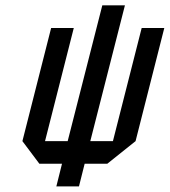

<svg xmlns="http://www.w3.org/2000/svg" viewBox="-20 -603 625 707"><path d="M270.8 83.3H187.5L208.3 0H125L62.5 -83.3L168.3 -500H251.7L145.8 -83.3H229.2L356.7 -583.3H440L312.5 -83.3H395.8L501.7 -500H585L479.2 -83.3L375 0H291.7Z"/></svg>

Font: Yulong
Style: Italic
Weight: 400
Italic angle: -14.25°
Designer: GGBotNet
Foundry: f0n7.com
Version: 1.00